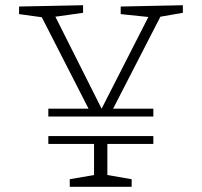

<svg xmlns="http://www.w3.org/2000/svg" viewBox="-20 -715 772 735"><path d="M680 -695V-666L594 -651L413 -299H567V-269H165V-299H319L140 -649L53 -661V-690L298 -695V-666L192 -651L369 -299L548 -650L442 -661V-690ZM340 -164H165V-194H567V-164H391V-45L484 -29V0H247V-29L340 -45Z"/></svg>

Font: Bitter Pro Light
Style: Regular
Weight: 300
Designer: Sol Matas, and Bitter project Authors
Foundry: Sol Matas
Version: Version 1.010